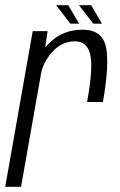

<svg xmlns="http://www.w3.org/2000/svg" viewBox="-37 -714 458 734"><path d="M296 -324Q320 -457.5 307.8 -506.8Q295.5 -556 249.5 -556Q199 -556 163 -515.5Q130.5 -479 121 -438.5L43.5 0H-17L88 -595H145L136 -533Q146 -545 158.5 -556Q208 -600.5 278 -600.5Q354 -600.5 368 -534.8Q382 -469 356.5 -324ZM319.5 -623.5 265 -694H311.5L353 -623.5ZM232 -623.5 177.5 -694H224L265.5 -623.5Z"/></svg>

Font: Anybody Light
Style: Italic
Weight: 300
Italic angle: -10°
Designer: Tyler Finck
Foundry: Etcetera Type Company
Version: Version 1.010; ttfautohint (v1.8.3) -l 8 -r 50 -G 200 -x 14 